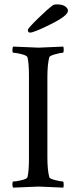

<svg xmlns="http://www.w3.org/2000/svg" viewBox="-20 -861 351 884"><path d="M113.3 -510.7Q113.3 -571.3 106.4 -597.7Q103.5 -605.5 78.6 -611.8Q53.7 -618.2 41 -618.2Q37.1 -618.2 37.1 -630.9Q37.1 -642.6 41 -646.5Q153.3 -641.6 158.2 -641.6Q173.8 -641.6 271.5 -646.5Q273.4 -640.6 273.4 -631.8Q273.4 -618.2 269.5 -618.2Q259.8 -618.2 234.4 -611.3Q209 -604.5 207 -597.7Q198.2 -563.5 198.2 -506.8V-135.7Q198.2 -79.1 207 -44.9Q209 -38.1 234.4 -31.7Q259.8 -25.4 269.5 -25.4Q273.4 -25.4 273.4 -10.7Q273.4 -2.9 271.5 2.9Q173.8 -2 158.2 -2Q153.3 -2 41 2.9Q37.1 -1 37.1 -11.7Q37.1 -25.4 41 -25.4Q53.7 -25.4 78.6 -31.2Q103.5 -37.1 106.4 -44.9Q113.3 -71.3 113.3 -131.8ZM108.4 -723.6Q108.4 -730.5 153.3 -774.4Q198.2 -818.4 224.6 -837.9Q230.5 -840.8 242.2 -840.8Q267.6 -840.8 280.3 -831.5Q293 -822.3 293 -811.5Q293 -789.1 214.8 -750Q136.7 -710.9 118.2 -710.9Q108.4 -710.9 108.4 -723.6Z"/></svg>

Font: Crimson Text
Style: Roman
Weight: 400
Version: Version 0.13